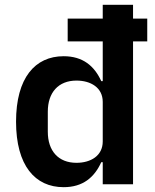

<svg xmlns="http://www.w3.org/2000/svg" viewBox="-20 -760 640 792"><path d="M403.8 0H528.8V-589.1H587.4V-683.2H528.8V-740.1H403.8V-683.2H259.2V-589.1H403.8V-425.4H397.7C369.3 -487.6 322.1 -528.1 242.5 -528.1C124.6 -528.1 46.2 -438.9 46.2 -258.2C46.2 -77.1 124.6 12.1 242.5 12.1C322.1 12.1 369.3 -28.4 397.7 -90.9H403.8ZM177.2 -216.6V-299.4C177.2 -378.2 220.5 -427.6 295.5 -427.6C354 -427.6 403.8 -398.8 403.8 -339.8V-176.5C403.8 -117.2 354 -88.4 295.5 -88.4C220.5 -88.4 177.2 -137.8 177.2 -216.6Z"/></svg>

Font: Margiela Mono SemiBold
Style: Regular
Weight: 600
Designer: Mike Abbink, Paul van der Laan, Pieter van Rosmalen
Foundry: Bold Monday
Version: Version 2.003 2021